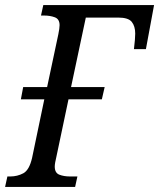

<svg xmlns="http://www.w3.org/2000/svg" viewBox="-38 -734 625 754"><path d="M-18 0 -9 -41H2Q30 -41 53.5 -53.5Q77 -66 88 -114L136 -344H44L53 -392H147L191 -599Q196 -623 196 -635Q196 -659 177.5 -666Q159 -673 135 -673H123L132 -714H567L535 -541H488Q493 -582 493 -602Q493 -631 479.5 -648Q466 -665 426 -665H299L241 -392H373L362 -344H231L184 -121Q177 -92 177 -80Q177 -55 195 -48Q213 -41 237 -41H266L257 0Z"/></svg>

Font: Noto Serif Condensed
Style: Italic
Weight: 400
Width: 3
Italic angle: -12°
Designer: Monotype Design Team
Foundry: Monotype Imaging Inc.
Version: Version 2.014; ttfautohint (v1.8.4.7-5d5b)